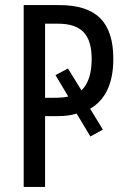

<svg xmlns="http://www.w3.org/2000/svg" viewBox="-20 -734 496 754"><path d="M334 -307 384 -225 335 -198 281 -288Q251 -278 207 -278H157V0H73V-714H213Q322 -714 373.5 -662.5Q425 -611 425 -503Q425 -360 334 -307ZM191 -350Q230 -350 248 -355L198 -439L247 -465L300 -379Q340 -418 340 -502Q340 -575 308 -608Q276 -641 208 -641H157V-350Z"/></svg>

Font: Noto Sans UI Cond
Style: Regular
Weight: 400
Width: 3
Designer: Monotype Design Team
Foundry: Monotype Imaging Inc.
Version: Version 1.001